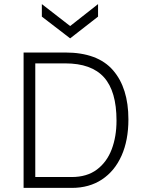

<svg xmlns="http://www.w3.org/2000/svg" viewBox="-20 -916 718 936"><path d="M95 0V-660H298Q456 -660 531 -573.5Q606 -487 606 -334Q606 -232 572.5 -157Q539 -82 477 -41Q415 0 330 0ZM298 -607H152V-53H329Q404 -53 452.5 -89.5Q501 -126 524.5 -188Q548 -250 548 -328Q548 -471 487 -539Q426 -607 298 -607ZM184 -896 322 -789 458 -896V-835L322 -729L184 -835Z"/></svg>

Font: Bricolage Grotesque 12pt ExtraLight
Style: Regular
Weight: 200
Designer: Mathieu Triay
Foundry: Atelier Triay
Version: Version 1.001; ttfautohint (v1.8.4.7-5d5b);gftools[0.9.33.de